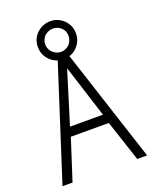

<svg xmlns="http://www.w3.org/2000/svg" viewBox="-162 -987 871 1079"><g transform="rotate(-20 273.5 -447.5)"><path d="M273 -895Q242 -895 215.5 -880Q189 -865 173.5 -839.5Q158 -814 158 -782Q158 -750 173.5 -724Q189 -698 215.5 -683Q242 -668 273 -668Q304 -668 329.5 -683Q355 -698 370.5 -724Q386 -750 386 -782Q386 -814 370.5 -839.5Q355 -865 329.5 -880Q304 -895 273 -895ZM273 -851Q302 -851 323 -830Q342 -811 342 -782Q342 -768 336.5 -755Q331 -742 322 -732Q312 -723 299.5 -717.5Q287 -712 273 -712Q258 -712 245.5 -717.5Q233 -723 223 -732Q213 -742 207.5 -755Q202 -768 202 -782Q202 -796 207.5 -808.5Q213 -821 222 -831Q232 -840 245 -845.5Q258 -851 273 -851ZM527 0 299 -700H246L21 0H81L160 -245H387L468 0ZM175 -300 272 -614 372 -300Z"/></g></svg>

Font: Advent Pro
Style: Regular
Weight: 400
Designer: VivaRado, Andreas Kalpakidis
Foundry: VivaRado, Andreas Kalpakidis
Version: Version 3.000